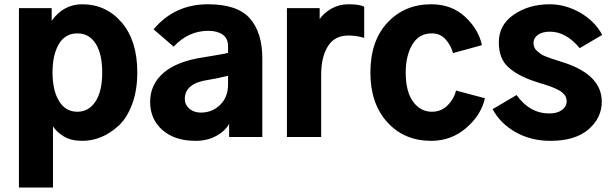

<svg xmlns="http://www.w3.org/2000/svg" viewBox="-20 -625 2792 876"><path d="M219.7 -294.9Q219.7 -211.9 249.5 -163.6Q279.3 -115.2 333 -115.2Q384.8 -115.2 415.5 -161.6Q446.3 -208 446.3 -294.9Q446.3 -378.9 416.5 -425.8Q386.7 -472.7 333 -472.7Q277.3 -472.7 248.5 -423.8Q219.7 -375 219.7 -294.9ZM66.4 230.5V-587.9H215.8V-530.3Q269.5 -605.5 355.5 -605.5Q463.9 -605.5 535.2 -522.5Q606.4 -439.5 606.4 -294.9Q606.4 -212.9 583 -149.9Q559.6 -86.9 521.5 -51.8Q483.4 -16.6 441.4 0.5Q399.4 17.6 355.5 17.6Q303.7 17.6 270.5 -2.9Q237.3 -23.4 221.7 -48.8V230.5Z M823.2 -173.8Q823.2 -147.5 843.8 -129.4Q864.3 -111.3 896.5 -111.3Q948.2 -111.3 984.4 -146.5Q1020.5 -181.6 1020.5 -240.2V-279.3Q963.9 -265.6 930.7 -260.7Q823.2 -245.1 823.2 -173.8ZM665 -160.2Q665 -240.2 726.6 -293Q788.1 -345.7 907.2 -363.3Q1004.9 -378.9 1020.5 -383.8V-414.1Q1020.5 -450.2 995.6 -467.3Q970.7 -484.4 930.7 -484.4Q838.9 -484.4 772.5 -412.1L680.7 -491.2Q776.4 -605.5 928.7 -605.5Q1063.5 -605.5 1120.1 -541Q1176.8 -476.6 1176.8 -358.4V0H1025.4V-60.5Q1007.8 -27.3 966.8 -4.9Q925.8 17.6 873 17.6Q777.3 17.6 721.2 -31.7Q665 -81.1 665 -160.2Z M1289.1 0V-587.9H1438.5V-538.1Q1457 -565.4 1491.7 -585.4Q1526.4 -605.5 1569.3 -605.5Q1620.1 -605.5 1641.6 -594.7V-452.1Q1607.4 -462.9 1569.3 -462.9Q1506.8 -462.9 1476.1 -414.1Q1445.3 -365.2 1445.3 -283.2V0Z M1669.9 -293.9Q1669.9 -438.5 1748 -522Q1826.2 -605.5 1947.3 -605.5Q2041 -605.5 2102.5 -547.9Q2164.1 -490.2 2178.7 -418.9L2046.9 -382.8Q2037.1 -418.9 2012.7 -445.8Q1988.3 -472.7 1950.2 -472.7Q1891.6 -472.7 1861.3 -421.9Q1831.1 -371.1 1831.1 -293.9Q1831.1 -207 1864.7 -161.1Q1898.4 -115.2 1950.2 -115.2Q1993.2 -115.2 2022.5 -144.5Q2051.8 -173.8 2060.5 -211.9L2192.4 -176.8Q2175.8 -100.6 2107.4 -41.5Q2039.1 17.6 1947.3 17.6Q1824.2 17.6 1747.1 -67.4Q1669.9 -152.3 1669.9 -293.9Z M2227.5 -127 2336.9 -191.4Q2396.5 -107.4 2486.3 -107.4Q2523.4 -107.4 2544.4 -123.5Q2565.4 -139.6 2565.4 -163.1Q2565.4 -170.9 2563 -178.7Q2560.5 -186.5 2555.2 -192.9Q2549.8 -199.2 2543.9 -204.1Q2538.1 -209 2527.8 -214.4Q2517.6 -219.7 2509.8 -223.1Q2502 -226.6 2488.8 -231.4Q2475.6 -236.3 2466.8 -238.8Q2458 -241.2 2442.4 -246.1Q2426.8 -251 2418.9 -253.9Q2344.7 -278.3 2300.3 -317.4Q2255.9 -356.4 2255.9 -431.6Q2255.9 -511.7 2324.7 -558.6Q2393.6 -605.5 2487.3 -605.5Q2560.5 -605.5 2627.4 -566.9Q2694.3 -528.3 2727.5 -465.8L2625 -405.3Q2562.5 -480.5 2489.3 -480.5Q2454.1 -480.5 2434.1 -465.8Q2414.1 -451.2 2414.1 -428.7Q2414.1 -418 2418 -408.7Q2421.9 -399.4 2431.2 -391.6Q2440.4 -383.8 2448.7 -377.9Q2457 -372.1 2473.1 -366.2Q2489.3 -360.4 2498.5 -356.9Q2507.8 -353.5 2528.3 -347.2Q2548.8 -340.8 2557.6 -337.9Q2725.6 -281.2 2725.6 -161.1Q2725.6 -86.9 2665 -34.7Q2604.5 17.6 2491.2 17.6Q2402.3 17.6 2332.5 -22Q2262.7 -61.5 2227.5 -127Z"/></svg>

Font: Gothic A1 Black
Style: Regular
Weight: 900
Version: Version 2.50